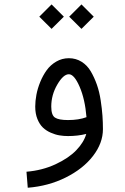

<svg xmlns="http://www.w3.org/2000/svg" viewBox="-20 -610 570 878"><path d="M296.4 -533.7 352.5 -589.8 408.7 -533.7 352.5 -478ZM159.7 -533.7 215.8 -589.8 272 -533.7 215.8 -478ZM375.5 -74.2Q368.7 -156.7 344 -213.6Q319.3 -270.5 294.9 -270.5Q269.5 -270.5 241.9 -223.1Q214.4 -175.8 214.4 -122.6Q214.4 -83.5 231.4 -72.3Q248.5 -61 291 -61Q340.3 -61 375.5 -74.2ZM294.9 -343.8Q327.1 -343.8 353 -327.6Q378.9 -311.5 395.3 -283.4Q411.6 -255.4 423.1 -222.7Q434.6 -189.9 440.4 -151.1Q446.3 -112.3 448.5 -81.3Q450.7 -50.3 450.7 -19.5Q450.7 44.4 405.3 103.3Q359.9 162.1 280.5 201.7Q201.2 241.2 106.9 248.5L101.1 175.3Q172.9 169.4 233.4 141.4Q293.9 113.3 328.9 76.9Q363.8 40.5 374.5 2.4Q335.9 12.2 291 12.2Q271 12.2 252 9Q232.9 5.9 212.2 -3.2Q191.4 -12.2 176.3 -26.6Q161.1 -41 151.1 -65.7Q141.1 -90.3 141.1 -122.6Q141.1 -147.9 146.5 -176.8Q151.9 -205.6 164.1 -235.4Q176.3 -265.1 193.6 -289.1Q210.9 -313 237.3 -328.4Q263.7 -343.8 294.9 -343.8Z"/></svg>

Font: AzarMehrMonospaced
Style: SerifBold
Weight: 1
Designer: Amin Abedi
Version: Version 1.00